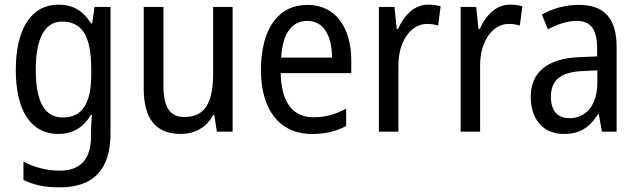

<svg xmlns="http://www.w3.org/2000/svg" viewBox="-20 -567 2746 827"><path d="M232 -547C117 -547 48 -446 48 -266C48 -88 115 10 231 10C293 10 339 -17 372 -73H376C374 -50 372 -17 372 3V21C372 121 324 168 238 168C181 168 128 154 81 129V208C125 230 175 240 237 240C388 240 456 158 456 7V-537H387L377 -466H372C338 -522 292 -547 232 -547ZM247 -474C334 -474 373 -412 373 -269V-245C373 -120 333 -61 250 -61C173 -61 134 -128 134 -265C134 -400 172 -474 247 -474Z M982 -537H898V-254C898 -127 866 -63 773 -63C712 -63 684 -106 684 -197V-537H599V-186C599 -59 648 10 759 10C817 10 870 -17 898 -72H903L914 0H982Z M1305 -546C1179 -546 1104 -444 1104 -265C1104 -99 1180 10 1324 10C1382 10 1426 -1 1471 -24V-99C1424 -74 1383 -62 1331 -62C1240 -62 1192 -126 1189 -252H1493V-307C1493 -446 1427 -546 1305 -546ZM1304 -477C1377 -477 1410 -408 1410 -319H1191C1197 -423 1237 -477 1304 -477Z M1825 -547C1765 -547 1722 -503 1694 -442H1689L1679 -537H1612V0H1696V-283C1695 -389 1750 -464 1819 -464C1835 -464 1852 -462 1867 -457L1878 -540C1861 -545 1842 -547 1825 -547Z M2177 -547C2117 -547 2074 -503 2046 -442H2041L2031 -537H1964V0H2048V-283C2047 -389 2102 -464 2171 -464C2187 -464 2204 -462 2219 -457L2230 -540C2213 -545 2194 -547 2177 -547Z M2473 -546C2414 -546 2358 -530 2314 -504L2340 -441C2381 -462 2422 -477 2463 -477C2523 -477 2552 -443 2552 -358V-324L2478 -321C2338 -316 2266 -256 2266 -150C2266 -54 2319 10 2408 10C2479 10 2519 -18 2556 -75H2559L2573 0H2636V-363C2636 -484 2587 -546 2473 -546ZM2491 -261 2553 -264V-213C2553 -112 2503 -58 2432 -58C2384 -58 2353 -87 2353 -150C2353 -219 2391 -257 2491 -261Z"/></svg>

Font: Noto Sans Oriya Cond
Style: Regular
Weight: 400
Width: 3
Designer: Amélie Bonet and Sol Matas
Foundry: Google LLC
Version: Version 2.006